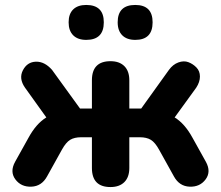

<svg xmlns="http://www.w3.org/2000/svg" viewBox="-20 -746 892 775"><path d="M526 -585Q492 -585 473.5 -603.5Q455 -622 455 -656Q455 -726 526 -726Q596 -726 596 -656Q596 -585 526 -585ZM328 -585Q294 -585 275.5 -603.5Q257 -622 257 -656Q257 -690 275.5 -708Q294 -726 328 -726Q399 -726 399 -656Q399 -585 328 -585ZM426 9Q351 9 351 -68V-192H308Q280 -192 263 -181.5Q246 -171 230 -142L170 -34Q148 6 106.5 7.5Q65 9 42 -22Q19 -53 41 -93L95 -190Q126 -247 167 -272L81 -392Q55 -429 72.5 -462.5Q90 -496 125 -497Q160 -498 190 -464L303 -308H351V-422Q351 -499 426 -499Q462 -499 482 -479Q502 -459 502 -422V-308H550L662 -464Q678 -486 700 -494Q722 -502 740.5 -495Q759 -488 773 -473.5Q787 -459 787 -437Q787 -415 772 -392L685 -272Q726 -247 757 -190L811 -93Q833 -53 810 -22Q787 9 745.5 7.5Q704 6 682 -34L622 -142Q606 -171 589 -181.5Q572 -192 544 -192H502V-68Q502 -31 482 -11Q462 9 426 9Z"/></svg>

Font: Nunito ExtraBold
Style: Regular
Weight: 800
Designer: Vernon Adams
Foundry: Vernon Adams
Version: Version 3.602